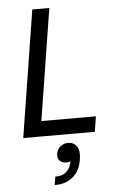

<svg xmlns="http://www.w3.org/2000/svg" viewBox="-65 -773 674 1101"><g transform="rotate(-5 272.0 -223.0)"><path d="M146 0H48L164 -730H262ZM460 0H126L140 -88H474ZM211 284H204L212 236H221Q256 236 278.5 213.5Q301 191 306 157L310 130L333 137Q325 146 312 153.5Q299 161 281 161Q259 161 244.5 147.5Q230 134 234 107Q239 78 259 64Q279 50 301 50Q333 50 351 74.5Q369 99 361 149L360 155Q350 216 309.5 250Q269 284 211 284Z"/></g></svg>

Font: Sora Variable Italic
Style: Regular
Weight: 400
Designer: Jonathan Barnbrook, Julián Moncada
Foundry: Barnbrook Fonts
Version: Version 2.000